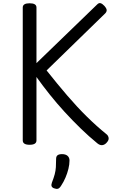

<svg xmlns="http://www.w3.org/2000/svg" viewBox="-20 -915 730 1232"><path d="M170 14Q148 14 137 7Q126 0 126 -14V-867Q126 -894 170 -894Q214 -894 214 -867V-510L602 -885Q614 -898 625.5 -894.5Q637 -891 650 -877Q664 -861 664.5 -850.5Q665 -840 656 -830L279 -463Q348 -376 411.5 -302Q475 -228 537.5 -166.5Q600 -105 663 -54Q674 -46 677 -30.5Q680 -15 661 4Q648 16 634 16.5Q620 17 605 5Q551 -39 498 -90.5Q445 -142 395 -196.5Q345 -251 299.5 -308Q254 -365 214 -421V-14Q214 0 203 7Q192 14 170 14ZM326 293Q314 288 311 279.5Q308 271 313 257Q325 226 331 203.5Q337 181 338.5 158Q340 135 340 105Q340 88 349.5 81Q359 74 378 74Q401 74 413.5 85Q426 96 426 115Q426 140 419 168.5Q412 197 400 225Q388 253 372 277Q362 293 352 296Q342 299 326 293Z"/></svg>

Font: Playwrite HR Lijeva
Style: Regular
Weight: 400
Designer: Veronika Burian, José Scaglione
Foundry: TypeTogether
Version: Version 1.002